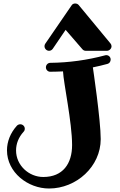

<svg xmlns="http://www.w3.org/2000/svg" viewBox="-20 -1057 688 1100"><path d="M614 -716C614 -729 604 -741 589 -741C587 -741 584 -741 582 -740C481 -713 375 -698 268 -697C254 -697 243 -685 243 -671C243 -657 255 -645 269 -646C293 -646 317 -647 341 -648C344 -581 393 -356 393 -226C393 -119 340 -43 228 -43C145 -43 72 -110 72 -195C72 -233 86 -270 115 -302C120 -307 122 -313 122 -320C122 -333 111 -345 96 -345C89 -345 82 -342 77 -337C39 -295 20 -245 20 -196C20 -69 140 23 261 23C418 23 557 -103 557 -260C557 -370 512 -671 512 -671C540 -677 568 -683 596 -691C607 -694 614 -704 614 -716ZM593 -766C605 -766 619 -777 619 -792C619 -798 617 -803 613 -808L431 -1028C426 -1034 419 -1037 410 -1037C402 -1037 394 -1033 390 -1026L239 -806C236 -802 235 -797 235 -792C235 -779 246 -766 261 -766C269 -766 277 -770 282 -777L356 -886L452 -775C457 -769 464 -766 471 -766Z"/></svg>

Font: Ribeye
Style: Regular
Weight: 400
Designer: Astigmatic (AOETI)
Foundry: Astigmatic (AOETI)
Version: Version 1.000